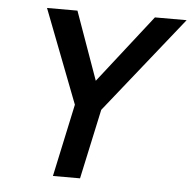

<svg xmlns="http://www.w3.org/2000/svg" viewBox="-49 -699 749 748"><g transform="rotate(5 325.5 -325.0)"><path d="M185 0 246 -284 105 -650H224L319 -384L527 -650H651L350 -273L291 0Z"/></g></svg>

Font: Sometype Mono SemiBold
Style: Italic
Weight: 600
Italic angle: -12°
Designer: Ryoichi Tsunekawa
Foundry: Dharma Type
Version: Version 1.001